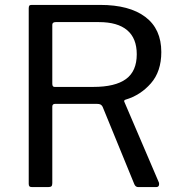

<svg xmlns="http://www.w3.org/2000/svg" viewBox="-20 -762 736 782"><path d="M627 -19Q628 -17 628 -12Q628 0 616 0H543Q532 0 527 -12L398 -327Q395 -333 390 -336Q385 -339 374 -339H205Q193 -339 193 -328V-16Q193 -7 189.5 -3.5Q186 0 176 0H111Q103 0 100 -3Q97 -6 97 -13V-728Q97 -736 99.5 -739Q102 -742 109 -742H388Q507 -742 572 -693Q637 -644 637 -550Q637 -471 594.5 -422.5Q552 -374 491 -356Q487 -355 486 -352Q485 -349 487 -346ZM360 -408Q449 -408 493 -440Q537 -472 537 -541Q537 -606 498 -639Q459 -672 383 -672H207Q193 -672 193 -661V-421Q193 -408 202 -408Z"/></svg>

Font: Libre Franklin
Style: Regular
Weight: 400
Designer: Pablo Impallari, Rodrigo Fuenzalida
Foundry: Impallari Type
Version: Version 1.001; ttfautohint (v1.4.1)